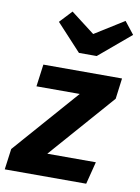

<svg xmlns="http://www.w3.org/2000/svg" viewBox="-115 -866 676 926"><g transform="rotate(10 222.5 -403.0)"><path d="M423.8 -806.2 471.2 -746.1 315.9 -615.2H229L107.9 -746.1L164.1 -806.2L280.8 -716.8ZM455.1 -529.8 441.9 -428.2 163.1 -109.9H400.9L373 0H-25.9L-12.2 -102.1L267.1 -420.9H55.2L69.8 -529.8Z"/></g></svg>

Font: FiraGO SemiBold
Style: Italic
Weight: 600
Italic angle: -8°
Designer: bBox Type GmbH
Foundry: bBox Type GmbH
Version: Version 1.001;PS 001.001;hotconv 1.0.88;makeotf.lib2.5.64775